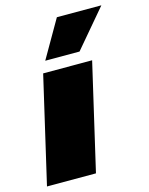

<svg xmlns="http://www.w3.org/2000/svg" viewBox="-130 -800 674 871"><g transform="rotate(-15 206.5 -365.0)"><path d="M327 -500 211 0H-19L97 -500ZM223 -730H432L282 -553H121Z"/></g></svg>

Font: Work Sans Black
Style: Italic
Weight: 900
Italic angle: -13°
Designer: Wei Huang
Foundry: Wei Huang
Version: Version 2.009; ttfautohint (v1.8.3)